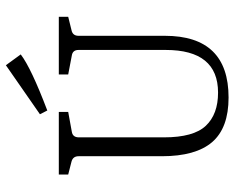

<svg xmlns="http://www.w3.org/2000/svg" viewBox="-92 -695 794 650"><g transform="rotate(-90 305.0 -370.0)"><path d="M445.8 -696.8Q399.9 -661.6 255.9 -606.9L243.2 -631.8L409.2 -747.1ZM377.9 -567.9H573.2V-536.1L527.8 -524.9Q508.8 -521 508.8 -501V-209Q508.8 6.8 299.8 6.8Q196.8 6.8 148.9 -48.8Q101.1 -104.5 101.1 -219.2V-501Q101.1 -520 83 -524.9L39.1 -536.1V-567.9H251V-536.1L184.1 -523.9Q165 -521 165 -500V-211.9Q165 -111.8 204.1 -70.3Q243.2 -28.8 316.4 -28.8Q460.9 -28.8 460.9 -206.1V-501Q460.9 -521 441.9 -523.9L377.9 -536.1Z"/></g></svg>

Font: Yrsa-Light
Style: Regular
Weight: 300
Designer: Anna Giedrys (Yrsa+Rasa design), David Brezina (Yrsa art-direction, Rasa art-direction, design)
Foundry: Rosetta Type Foundry
Version: Version 1.001;PS 1.1;hotconv 1.0.88;makeotf.lib2.5.647800